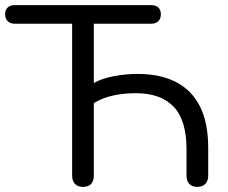

<svg xmlns="http://www.w3.org/2000/svg" viewBox="-23 -725 892 752"><path d="M302 7Q281.5 7 270.5 -4.8Q259.5 -16.5 259.5 -37V-632H35.5Q17.5 -632 7.2 -642Q-3 -652 -3 -669Q-3 -686.5 7.2 -695.8Q17.5 -705 35.5 -705H568.5Q587 -705 597 -695.8Q607 -686.5 607 -669Q607 -651.5 597 -641.8Q587 -632 568.5 -632H344.5V-400Q375.5 -417.5 422.2 -426.5Q469 -435.5 516 -435.5Q605.5 -435.5 667.2 -403.2Q729 -371 760.8 -307Q792.5 -243 792.5 -146V-37Q792.5 -16.5 781.2 -4.8Q770 7 749.5 7Q729 7 718.2 -4.8Q707.5 -16.5 707.5 -37V-140Q707.5 -254.5 657 -307.2Q606.5 -360 508.5 -360Q464.5 -360 422.8 -351.5Q381 -343 344.5 -321.5V-37Q344.5 -16.5 334 -4.8Q323.5 7 302 7Z"/></svg>

Font: Nunito ExtraLight
Style: Regular
Weight: 200
Designer: Vernon Adams
Foundry: Vernon Adams
Version: Version 3.602;April 4, 2023;FontCreator 14.0.0.2856 64-bit